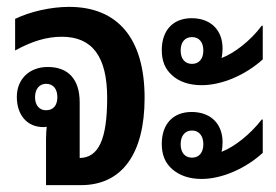

<svg xmlns="http://www.w3.org/2000/svg" viewBox="-20 -539 804 559"><path d="M114 0H216C335 0 401 -91 401 -254C401 -427 323 -519 181 -519C128 -519 67 -505 24 -484V-392C73 -419 116 -432 160 -432C249 -432 292 -374 292 -254C292 -133 267 -80 212 -79V-241C212 -308 179 -344 119 -344C66 -344 29 -309 29 -257C29 -204 59 -169 106 -169C109 -169 112 -169 116 -170C115 -160 114 -149 114 -134ZM114 -218C95 -218 82 -232 82 -256C82 -280 95 -295 114 -295C135 -295 147 -280 147 -256C147 -232 135 -218 114 -218Z M567 -291C627 -291 695 -321 745 -366V-464H742C709 -420 662 -384 625 -370C627 -378 628 -388 628 -398C628 -452 593 -486 538 -486C484 -486 451 -451 451 -393C451 -361 461 -337 482 -319C502 -301 531 -291 567 -291ZM539 -353C519 -353 506 -367 506 -392C506 -417 519 -431 539 -431C559 -431 572 -417 572 -392C572 -367 559 -353 539 -353ZM567 -18C627 -18 696 -49 745 -94V-191H742C709 -148 662 -111 625 -97C627 -105 628 -115 628 -125C628 -179 593 -213 538 -213C484 -213 451 -178 451 -120C451 -88 461 -64 482 -46C503 -28 531 -18 567 -18ZM539 -80C519 -80 506 -94 506 -119C506 -144 519 -159 539 -159C559 -159 572 -144 572 -119C572 -94 559 -80 539 -80Z"/></svg>

Font: Noto Sans Thai Looped UI Narrow Medium
Style: Regular
Weight: 500
Width: 4
Designer: Cadson Demak Team
Foundry: Cadson Demak Co., Ltd.
Version: Version 1.000